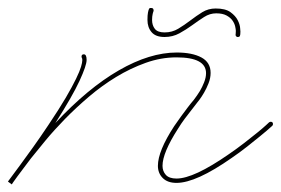

<svg xmlns="http://www.w3.org/2000/svg" viewBox="-133 -467 718 491"><path d="M-112.6 -2.6Q-113.9 -1.3 -105.1 -13Q-96.4 -24.7 -81.7 -44.6Q-67.1 -64.5 -48.2 -90.8Q-29.3 -117.2 -9.8 -146.5Q18.2 -188.2 35.2 -217.1Q52.1 -246.1 61.5 -265.6Q71 -285.2 74.2 -296.2Q77.5 -307.3 77.5 -313.2Q77.5 -317.1 76.5 -318.7Q75.5 -320.3 75.5 -322.3Q75.5 -328.1 81.4 -328.1Q88.5 -328.1 88.5 -313.8Q88.5 -299.5 70.3 -260.1Q52.1 -220.7 8.5 -152.3Q91.8 -241.5 170.9 -287.1Q250 -332.7 319 -332.7Q358.7 -332.7 382.2 -320Q405.6 -307.3 405.6 -280.6Q405.6 -267.6 400.4 -254.2Q395.2 -240.9 388.7 -229.8Q382.2 -218.8 377 -211.9Q371.7 -205.1 371.1 -204.4Q371.1 -204.4 366.9 -198.9Q362.6 -193.4 355.5 -184.2Q348.3 -175.1 339.5 -163.4Q330.7 -151.7 322.3 -138Q282.6 -76.2 282.6 -43Q282.6 -29.3 291 -19.9Q299.5 -10.4 318.4 -10.4Q340.5 -10.4 374 -26Q407.6 -41.7 452.5 -72.9Q473.3 -87.2 491.9 -101.6Q510.4 -115.9 524.7 -127.6Q539.1 -139.3 547.2 -146.8Q555.3 -154.3 555.3 -154.3Q557.9 -155.6 559.2 -155.6Q565.1 -155.6 565.1 -149.7Q565.1 -147.1 563.2 -145.2Q548.8 -132.2 531.9 -118.5Q517.6 -106.8 499 -92.1Q480.5 -77.5 459.6 -63.2Q368.5 0.7 318.4 0.7Q295.6 0.7 283.2 -11.7Q270.8 -24.1 270.8 -43Q270.8 -80.7 312.5 -144.5Q321.6 -157.6 330.4 -169.9Q339.2 -182.3 346.4 -191.4Q354.8 -202.5 362.6 -211.6Q371.1 -222.7 378.3 -234.4Q384.1 -244.1 389 -256.5Q393.9 -268.9 393.9 -279.9Q393.9 -320.3 318.4 -320.3Q278.6 -320.3 239.6 -306.3Q200.5 -292.3 164.1 -270.2Q127.6 -248 94.4 -219.7Q61.2 -191.4 33.2 -162.8Q5.2 -134.1 -16.9 -107.4Q-39.1 -80.7 -54 -61.8Q-63.8 -48.8 -72.6 -37.1Q-81.4 -25.4 -88.2 -16.3Q-95.1 -7.2 -99 -1.3Q-102.9 4.6 -102.9 4.6ZM474 -372.4Q469.4 -373.7 469.4 -378.3Q469.4 -378.9 469.7 -380.2Q470.1 -381.5 470.1 -388Q470.1 -391.9 468.4 -399.4Q466.8 -406.9 461.6 -414.4Q456.4 -421.9 446.3 -427.4Q436.2 -432.9 419.9 -432.9Q403.6 -432.9 389 -423.5Q374.3 -414.1 358.7 -402.7Q343.1 -391.3 325.8 -381.8Q308.6 -372.4 287.8 -372.4Q265 -372.4 254.6 -384.8Q244.1 -397.1 244.1 -416Q244.1 -428.4 245.4 -434.9Q246.7 -441.4 248 -444Q249.3 -446.6 251 -446.6Q252.6 -446.6 253.9 -446.6Q259.8 -446.6 259.8 -440.1V-438.8Q259.1 -438.2 257.5 -431.6Q255.9 -425.1 255.9 -416Q255.9 -402.3 263 -393.2Q270.2 -384.1 287.8 -384.1Q307.3 -384.1 322.9 -393.6Q338.5 -403 353.8 -414.7Q369.1 -426.4 384.4 -435.9Q399.7 -445.3 418.6 -445.3Q443.4 -445.3 456.4 -435.9Q469.4 -426.4 474.9 -415.4Q480.5 -404.3 481.1 -395.2Q481.8 -386.1 481.8 -386.7Q481.8 -377.6 480.5 -375Q479.2 -372.4 475.3 -372.4Z"/></svg>

Font: League Script
Style: League Script
Weight: 400
Foundry: Haley Fiege
Version: Version 1.001